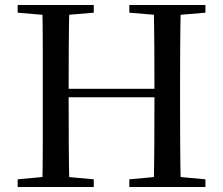

<svg xmlns="http://www.w3.org/2000/svg" viewBox="-20 -752 897 772"><path d="M51 0V-31L191 -44H214L357 -31V0ZM150 0Q152 -84 152 -169Q152 -254 152 -339V-392Q152 -478 152 -562.5Q152 -647 150 -732H259Q257 -648 256.5 -563Q256 -478 256 -392V-367Q256 -262 256.5 -173.5Q257 -85 259 0ZM204 -361V-395H653V-361ZM500 0V-31L642 -44H665L806 -31V0ZM598 0Q600 -84 600.5 -172.5Q601 -261 601 -367V-392Q601 -478 600.5 -562.5Q600 -647 598 -732H707Q705 -648 704.5 -563Q704 -478 704 -392V-339Q704 -254 704.5 -169.5Q705 -85 707 0ZM51 -701V-732H357V-701L214 -689H191ZM500 -701V-732H806V-701L665 -689H642Z"/></svg>

Font: Noto Serif JP ExtraLight Medium
Style: Regular
Weight: 500
Version: Version 2.003-H1;hotconv 1.1.1;makeotfexe 2.6.0